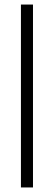

<svg xmlns="http://www.w3.org/2000/svg" viewBox="-20 -680 237 844"><path d="M72 144V-660H125V144Z"/></svg>

Font: Bricolage Grotesque 24pt Condensed ExtraLight
Style: Regular
Weight: 250
Width: 3
Designer: Mathieu Triay
Foundry: Atelier Triay
Version: Version 1.001;gftools[0.9.33.dev8+g029e19f]